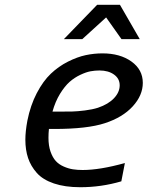

<svg xmlns="http://www.w3.org/2000/svg" viewBox="-20 -763 611 795"><path d="M558.6 -601.1H482.9L419.4 -690.9L320.8 -601.1H244.6L382.3 -743.2H476.6ZM404.3 -542Q477.1 -542 524.2 -508.3Q571.3 -474.6 571.3 -419.9Q571.3 -368.2 529.5 -322.5Q487.8 -276.9 414.1 -252.9Q341.3 -229 204.6 -229H182.6Q180.7 -211.4 180.7 -192.4Q180.7 -159.7 189.2 -135.3Q197.8 -110.8 210.9 -96.4Q224.1 -82 243.7 -73.5Q263.2 -64.9 281.7 -62Q300.3 -59.1 322.3 -59.1Q393.6 -59.1 497.1 -87.9L482.4 -12.2Q399.4 12.2 312.5 12.2Q249 12.2 203.1 -3.4Q157.2 -19 132.3 -47.1Q107.4 -75.2 96.2 -108.9Q85 -142.6 85 -184.6Q85 -218.3 93.3 -263.2Q106 -327.1 132.3 -377.4Q158.7 -427.7 190.7 -458Q222.7 -488.3 261.5 -507.8Q300.3 -527.3 335 -534.7Q369.6 -542 404.3 -542ZM385.7 -316.9Q428.7 -331.5 452.1 -356.4Q475.6 -381.3 475.6 -409.7Q475.6 -437.5 452.1 -454.3Q428.7 -471.2 391.6 -471.2Q373 -471.2 354.7 -467.8Q336.4 -464.4 312.5 -453.1Q288.6 -441.9 268.3 -424.1Q248 -406.2 228.5 -374.5Q209 -342.8 197.3 -300.8H218.8Q258.3 -300.8 279.5 -301.3Q300.8 -301.8 331.8 -305.7Q362.8 -309.6 385.7 -316.9Z"/></svg>

Font: Aurulent Sans
Style: Italic
Weight: 400
Italic angle: -11°
Version: Version 2007.05.04